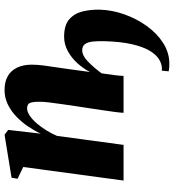

<svg xmlns="http://www.w3.org/2000/svg" viewBox="21 -597 782 864"><g transform="rotate(-90 412.0 -165.0)"><path d="M242.5 -372.5Q255.5 -401 274.8 -429.5Q294 -458 319.2 -482.2Q344.5 -506.5 374.5 -521Q404.5 -535.5 439 -535.5Q476.5 -535.5 501.8 -520.8Q527 -506 540 -478.5Q553 -451 553 -413Q553 -389.5 549.5 -361.2Q546 -333 541.2 -303.5Q536.5 -274 533 -246.5L520 -151Q536 -182 560.2 -208.5Q584.5 -235 614.8 -251.2Q645 -267.5 678.5 -267.5Q731 -267.5 757.5 -244Q784 -220.5 792.8 -183.5Q801.5 -146.5 800.5 -106.5Q799 -52 779.5 3.2Q760 58.5 727 104.5Q694 150.5 650.5 178.2Q607 206 557.5 206Q546.5 206 539.2 205.5Q532 205 523 203L526 172Q529 172.5 531 172.5Q533 172.5 535.5 172.5Q556.5 172.5 577.8 159.2Q599 146 616.5 116Q634 86 645.2 37Q656.5 -12 658.5 -83Q659.5 -116 657 -138.8Q654.5 -161.5 645.5 -173.8Q636.5 -186 617.5 -186Q593.5 -186 567 -160.2Q540.5 -134.5 514 -99Q510 -72.5 506.2 -43.2Q502.5 -14 502.5 0H336.5Q336.5 -11.5 340.2 -39.2Q344 -67 349 -101Q354 -135 358.8 -166.2Q363.5 -197.5 366.5 -216.5Q371 -247.5 375.5 -278.2Q380 -309 383.2 -336Q386.5 -363 386 -380.5Q386 -410 380.5 -422Q375 -434 356 -434Q341 -434 323.5 -422.2Q306 -410.5 289 -390.8Q272 -371 257.2 -347Q242.5 -323 232.5 -299.5L192 0H31.5L92.5 -451.5L39.5 -477L44.5 -504L237.5 -535.5L259.5 -519Z"/></g></svg>

Font: Merriweather 96pt Black
Style: Italic
Weight: 900
Italic angle: -7.8°
Version: Version 2.101